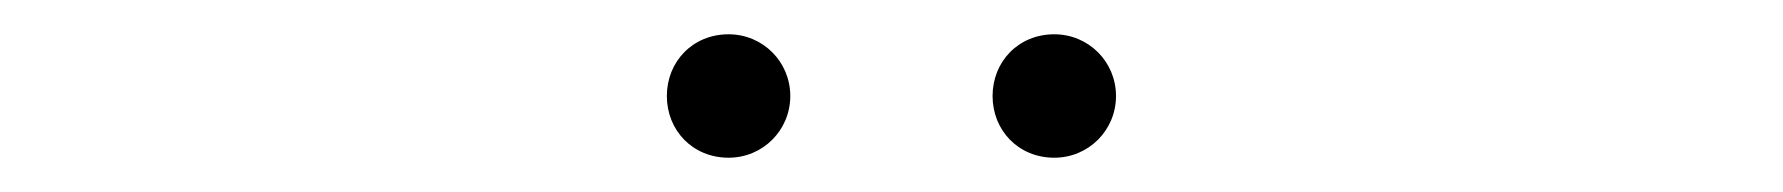

<svg xmlns="http://www.w3.org/2000/svg" viewBox="-20 -754 1040 112"><path d="M405 -662C425 -662 441 -678 441 -698C441 -718 425 -734 405 -734C384 -734 369 -718 369 -698C369 -678 384 -662 405 -662ZM595 -662C615 -662 631 -678 631 -698C631 -718 615 -734 595 -734C574 -734 559 -718 559 -698C559 -678 574 -662 595 -662Z"/></svg>

Font: Harano Aji Gothic CN ExtraLight
Style: Regular
Weight: 250
Foundry: Masamichi Hosoda
Version: HaranoAjiGothicCN-ExtraLight version 20230610;ttx 4.39.4